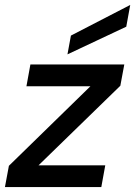

<svg xmlns="http://www.w3.org/2000/svg" viewBox="-34 -757 547 777"><path d="M-14 0 2 -86 332 -408H73L89 -496H469L453 -410L122 -88H392L376 0ZM239 -537 253 -613 493 -737 477 -649Z"/></svg>

Font: DeepMind Sans Medium
Style: Italic
Weight: 500
Italic angle: -10°
Designer: Jonny Pinhorn / Modifications: Colophon Foundry
Foundry: Colophon Foundry
Version: Version 1.002; ttfautohint (v1.8.2)